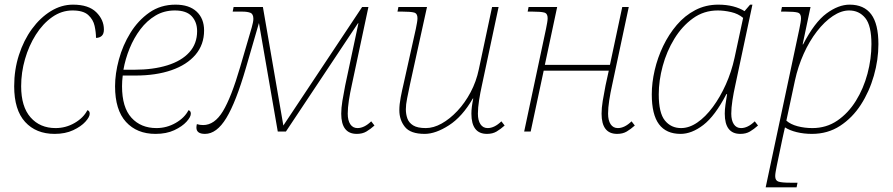

<svg xmlns="http://www.w3.org/2000/svg" viewBox="-20 -566 3840 826"><path d="M215 10Q135 10 88 -41.5Q41 -93 41 -195Q41 -266 61.5 -329.5Q82 -393 117.5 -441.5Q153 -490 198.5 -518Q244 -546 294 -546Q361 -546 394 -513.5Q427 -481 427 -439Q427 -420 417.5 -411.5Q408 -403 393 -403Q393 -427 387 -454.5Q381 -482 359.5 -501.5Q338 -521 292 -521Q245 -521 204.5 -492.5Q164 -464 134 -416.5Q104 -369 87.5 -311.5Q71 -254 71 -195Q71 -107 111.5 -61Q152 -15 219 -15Q263 -15 301 -37Q339 -59 356 -92Q366 -89 366 -77Q366 -63 347.5 -42.5Q329 -22 295 -6Q261 10 215 10Z M649 10Q569 10 522 -41.5Q475 -93 475 -195Q475 -249 491.5 -310Q508 -371 541 -424.5Q574 -478 622.5 -512Q671 -546 735 -546Q794 -546 826 -516Q858 -486 858 -435Q858 -374 821 -330.5Q784 -287 717.5 -264Q651 -241 562 -241H508Q505 -217 505 -195Q505 -104 545.5 -59.5Q586 -15 653 -15Q697 -15 735.5 -37Q774 -59 791 -92Q801 -89 801 -77Q801 -63 782.5 -42.5Q764 -22 730 -6Q696 10 649 10ZM511 -266H558Q639 -266 700 -285Q761 -304 794.5 -341Q828 -378 828 -432Q828 -471 805 -496Q782 -521 732 -521Q686 -521 649 -499Q612 -477 584 -440Q556 -403 537.5 -357.5Q519 -312 511 -266Z M862 10Q825 10 825 -17Q825 -21 825.5 -24.5Q826 -28 827 -32Q839 -28 854 -28Q903 -28 939 -87.5Q975 -147 1013 -277L1063 -448Q1066 -459 1068 -468.5Q1070 -478 1070 -485Q1070 -506 1057 -511Q1044 -516 1023 -516H981L985 -536H1111L1199 -26L1538 -536H1565L1493 -198Q1486 -167 1481 -134.5Q1476 -102 1476 -77Q1476 -48 1487 -31.5Q1498 -15 1518 -15Q1547 -15 1577 -44L1591 -26Q1573 -10 1556 0Q1539 10 1515 10Q1448 10 1448 -77Q1448 -101 1453 -132Q1458 -163 1465 -198L1522 -466H1520L1210 0H1175L1094 -467L1038 -274Q995 -126 953.5 -58Q912 10 862 10Z M1807 10Q1746 10 1722 -20Q1698 -50 1698 -92Q1698 -117 1704 -148Q1710 -179 1716 -204L1769 -442Q1772 -457 1774 -468.5Q1776 -480 1776 -488Q1776 -508 1761.5 -512Q1747 -516 1712 -516H1690L1694 -536H1817L1744 -204Q1737 -170 1731.5 -143Q1726 -116 1726 -96Q1726 -75 1732.5 -56.5Q1739 -38 1757.5 -26.5Q1776 -15 1812 -15Q1845 -15 1880 -34.5Q1915 -54 1947.5 -88.5Q1980 -123 2004.5 -169Q2029 -215 2040 -268L2097 -536H2125L2053 -198Q2046 -167 2041 -134.5Q2036 -102 2036 -77Q2036 -48 2047 -31.5Q2058 -15 2078 -15Q2107 -15 2137 -44L2151 -26Q2133 -10 2116 0Q2099 10 2075 10Q2008 10 2008 -77Q2008 -104 2016 -142H2014Q1969 -64 1911.5 -27Q1854 10 1807 10Z M2635 10Q2568 10 2568 -77Q2568 -101 2573 -132Q2578 -163 2585 -198L2599 -262H2319L2263 0H2235L2329 -442Q2332 -457 2334 -468.5Q2336 -480 2336 -488Q2336 -508 2321.5 -512Q2307 -516 2272 -516H2250L2254 -536H2377L2324 -287H2604L2657 -536H2685L2613 -198Q2606 -167 2601 -134.5Q2596 -102 2596 -77Q2596 -48 2607 -31.5Q2618 -15 2638 -15Q2667 -15 2697 -44L2711 -26Q2693 -10 2676 0Q2659 10 2635 10Z M2908 10Q2846 10 2815 -31.5Q2784 -73 2784 -160Q2784 -210 2796.5 -264Q2809 -318 2833 -368Q2857 -418 2891.5 -458.5Q2926 -499 2971 -522.5Q3016 -546 3070 -546Q3105 -546 3134 -538.5Q3163 -531 3183 -518L3207 -546H3217L3143 -198Q3136 -167 3131 -134.5Q3126 -102 3126 -77Q3126 -48 3137 -31.5Q3148 -15 3168 -15Q3197 -15 3227 -44L3241 -26Q3223 -10 3206 0Q3189 10 3165 10Q3098 10 3098 -77Q3098 -94 3101 -115.5Q3104 -137 3108 -161H3105Q3056 -67 3006 -28.5Q2956 10 2908 10ZM2910 -15Q2945 -15 2980 -39Q3015 -63 3046.5 -105.5Q3078 -148 3102.5 -202.5Q3127 -257 3140 -317L3177 -489Q3156 -507 3125.5 -514Q3095 -521 3068 -521Q3008 -521 2961 -487Q2914 -453 2881 -399Q2848 -345 2831 -282Q2814 -219 2814 -160Q2814 -80 2840.5 -47.5Q2867 -15 2910 -15Z M3274 240 3419 -442Q3422 -457 3424 -468.5Q3426 -480 3426 -488Q3426 -508 3411.5 -512Q3397 -516 3362 -516H3340L3344 -536H3467L3433 -375H3435Q3484 -470 3535.5 -508Q3587 -546 3635 -546Q3697 -546 3728 -504.5Q3759 -463 3759 -376Q3759 -309 3739.5 -240.5Q3720 -172 3683.5 -115.5Q3647 -59 3594 -24.5Q3541 10 3473 10Q3438 10 3407.5 2.5Q3377 -5 3357 -18Q3354 -5 3351.5 6Q3349 17 3346 31L3322 146Q3319 161 3317 172.5Q3315 184 3315 192Q3315 211 3329.5 215.5Q3344 220 3379 220H3411L3407 240ZM3475 -15Q3535 -15 3582 -47Q3629 -79 3662 -132Q3695 -185 3712 -249Q3729 -313 3729 -376Q3729 -456 3702.5 -488.5Q3676 -521 3633 -521Q3599 -521 3563 -497Q3527 -473 3494.5 -431Q3462 -389 3437.5 -334.5Q3413 -280 3400 -220L3363 -47Q3381 -31 3411 -23Q3441 -15 3475 -15Z"/></svg>

Font: Noto Serif Thin
Style: Italic
Weight: 100
Italic angle: -12°
Designer: Monotype Design Team
Foundry: Monotype Imaging Inc.
Version: Version 2.014; ttfautohint (v1.8.4.7-5d5b)